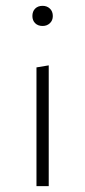

<svg xmlns="http://www.w3.org/2000/svg" viewBox="-20 -638 292 658"><path d="M126 -549Q110 -549 100.5 -558.5Q91 -568 91 -583Q91 -599 100.5 -608.5Q110 -618 126 -618Q141 -618 151 -608.5Q161 -599 161 -583Q161 -568 151 -558.5Q141 -549 126 -549ZM105 0V-407L147 -414V0Z"/></svg>

Font: EauTestInfant Light
Style: Regular
Weight: 300
Designer: Christian Thalmann (Catharsis Fonts)
Version: Version 0.001;PS 000.001;hotconv 1.0.88;makeotf.lib2.5.64775